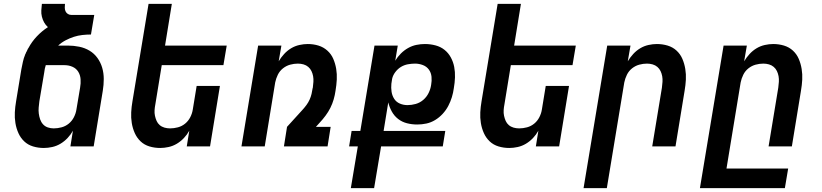

<svg xmlns="http://www.w3.org/2000/svg" viewBox="-20 -755 4240 990"><path d="M206 8Q177 8 150.5 0Q124 -8 105 -26Q86 -44 75 -68.5Q64 -93 59.5 -120.5Q55 -148 56.5 -176Q58 -204 63 -233L90 -397Q94 -417 98 -436Q102 -455 110 -474V-475Q112 -478 113.5 -481Q115 -484 115 -486L117 -488V-489L121 -497L124 -504L125 -505L127 -508Q144 -540 170 -567.5Q196 -595 227 -615Q215 -626 207.5 -639.5Q200 -653 196 -669Q192 -685 193 -701.5Q194 -718 196 -735H315Q314 -725 314 -715Q314 -705 318 -696.5Q322 -688 330 -683Q338 -678 348 -678H466L449 -577Q427 -577 404.5 -574.5Q382 -572 360.5 -565Q339 -558 318 -547Q297 -536 280 -520H330Q360 -520 389 -514Q418 -508 442 -493.5Q466 -479 482.5 -456Q499 -433 507 -405.5Q515 -378 515 -347.5Q515 -317 510 -287L463 0H343L356 -81Q345 -61 328.5 -43.5Q312 -26 292 -14Q272 -2 249.5 3Q227 8 206 8ZM257 -93Q277 -93 297.5 -98.5Q318 -104 334.5 -117.5Q351 -131 361 -150.5Q371 -170 374 -190L393 -303Q397 -325 395.5 -346.5Q394 -368 383.5 -385Q373 -402 354 -410.5Q335 -419 313 -419H216Q213 -410 211 -400.5Q209 -391 208 -381L183 -233Q181 -217 179.5 -201Q178 -185 180 -169.5Q182 -154 187 -139.5Q192 -125 202 -114Q212 -103 226.5 -98Q241 -93 257 -93Z M806 8Q777 8 750.5 0Q724 -8 705 -26Q686 -44 675 -68.5Q664 -93 659.5 -120.5Q655 -148 656.5 -176Q658 -204 663 -233L746 -735H866L831 -520H1149L1132 -419H814L781 -217Q778 -202 777 -187Q776 -172 779 -158Q782 -144 787.5 -131.5Q793 -119 803.5 -110Q814 -101 828 -97Q842 -93 857 -93Q877 -93 897.5 -98.5Q918 -104 934.5 -117.5Q951 -131 961 -150.5Q971 -170 974 -190L994 -312H1114L1063 0H943L956 -81Q945 -61 928.5 -43.5Q912 -26 892 -14Q872 -2 849.5 3Q827 8 806 8Z M1225 0 1311 -520H1431L1417 -439Q1429 -459 1445 -476.5Q1461 -494 1481 -506Q1501 -518 1523.5 -523Q1546 -528 1567 -528Q1596 -528 1622 -520Q1648 -512 1668 -494Q1688 -476 1698.5 -451.5Q1709 -427 1713.5 -400Q1718 -373 1716.5 -344.5Q1715 -316 1710 -287Q1707 -265 1700.5 -242.5Q1694 -220 1683.5 -199Q1673 -178 1658.5 -158.5Q1644 -139 1628 -122L1609 -101H1685L1669 0H1444L1460 -101L1540 -189Q1551 -201 1560.5 -214Q1570 -227 1576.5 -241.5Q1583 -256 1586.5 -271Q1590 -286 1592 -300L1593 -303Q1595 -318 1596 -333Q1597 -348 1594.5 -362Q1592 -376 1586 -388.5Q1580 -401 1569.5 -410Q1559 -419 1545 -423Q1531 -427 1516 -427Q1496 -427 1476 -421.5Q1456 -416 1439 -402.5Q1422 -389 1412.5 -369.5Q1403 -350 1399 -330L1345 0Z M1789 215 1825 0H1780L1793 -80H1838L1911 -520H2031L2018 -442Q2030 -462 2047 -479Q2064 -496 2084.5 -507.5Q2105 -519 2127 -523.5Q2149 -528 2171 -528Q2199 -528 2225.5 -521Q2252 -514 2272 -498Q2292 -482 2304.5 -459Q2317 -436 2322 -410Q2327 -384 2326 -356Q2325 -328 2320 -300Q2317 -277 2310 -254Q2303 -231 2291.5 -209Q2280 -187 2262.5 -168Q2245 -149 2223.5 -136Q2202 -123 2178.5 -118Q2155 -113 2131 -113Q2104 -113 2078.5 -119.5Q2053 -126 2033 -141.5Q2013 -157 2000.5 -179.5Q1988 -202 1982 -227L1958 -80H2276L2263 0H1945L1909 215ZM2081 -213Q2102 -213 2123.5 -219Q2145 -225 2162.5 -240Q2180 -255 2190 -275.5Q2200 -296 2203 -317Q2207 -338 2205 -359Q2203 -380 2191.5 -396Q2180 -412 2160.5 -419.5Q2141 -427 2120 -427Q2102 -427 2083 -423.5Q2064 -420 2047.5 -410Q2031 -400 2018.5 -383.5Q2006 -367 2002 -349L1998 -323Q1996 -302 1999 -282Q2002 -262 2012.5 -245.5Q2023 -229 2041.5 -221Q2060 -213 2081 -213Z M2606 8Q2577 8 2550.5 0Q2524 -8 2505 -26Q2486 -44 2475 -68.5Q2464 -93 2459.5 -120.5Q2455 -148 2456.5 -176Q2458 -204 2463 -233L2546 -735H2666L2631 -520H2949L2932 -419H2614L2581 -217Q2578 -202 2577 -187Q2576 -172 2579 -158Q2582 -144 2587.5 -131.5Q2593 -119 2603.5 -110Q2614 -101 2628 -97Q2642 -93 2657 -93Q2677 -93 2697.5 -98.5Q2718 -104 2734.5 -117.5Q2751 -131 2761 -150.5Q2771 -170 2774 -190L2794 -312H2914L2863 0H2743L2756 -81Q2745 -61 2728.5 -43.5Q2712 -26 2692 -14Q2672 -2 2649.5 3Q2627 8 2606 8Z M2989 215 3111 -520H3231L3217 -439Q3229 -459 3245 -476.5Q3261 -494 3281 -506Q3301 -518 3323.5 -523Q3346 -528 3367 -528Q3396 -528 3422.5 -520Q3449 -512 3468.5 -494Q3488 -476 3498.5 -451.5Q3509 -427 3513.5 -399.5Q3518 -372 3516.5 -344Q3515 -316 3510 -287L3463 0H3343L3393 -303Q3395 -318 3396 -333Q3397 -348 3394.5 -362Q3392 -376 3386 -388.5Q3380 -401 3369.5 -410Q3359 -419 3345 -423Q3331 -427 3316 -427Q3296 -427 3276 -421.5Q3256 -416 3239 -402.5Q3222 -389 3212.5 -369.5Q3203 -350 3199 -330L3109 215Z M3589 215 3711 -520H3831L3817 -439Q3829 -459 3845 -476.5Q3861 -494 3881 -506Q3901 -518 3923.5 -523Q3946 -528 3967 -528Q3996 -528 4022.5 -520Q4049 -512 4068.5 -494Q4088 -476 4098.5 -451.5Q4109 -427 4113.5 -399.5Q4118 -372 4116.5 -344Q4115 -316 4110 -287L4063 0H3943L3993 -303Q3995 -318 3996 -333Q3997 -348 3994.5 -362Q3992 -376 3986 -388.5Q3980 -401 3969.5 -410Q3959 -419 3945 -423Q3931 -427 3916 -427Q3896 -427 3876 -421.5Q3856 -416 3839 -402.5Q3822 -389 3812.5 -369.5Q3803 -350 3799 -330L3726 114H4044L4027 215Z"/></svg>

Font: Iosevka Extended Oblique
Style: Bold
Weight: 700
Width: 7
Italic angle: -9°
Monospace: yes
Designer: Belleve Invis
Foundry: Belleve Invis
Version: Version 32.5.0; ttfautohint (v1.8.4)